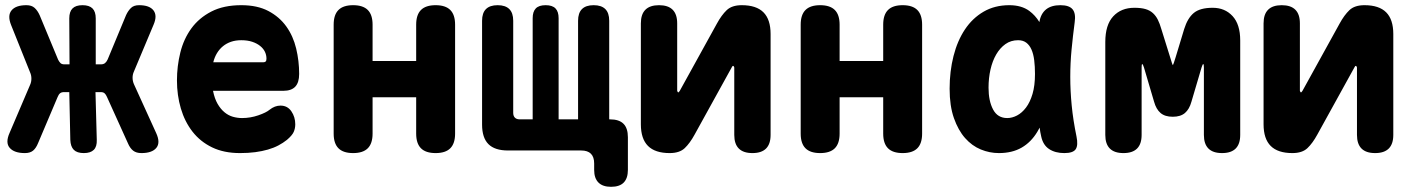

<svg xmlns="http://www.w3.org/2000/svg" viewBox="-20 -580 5440 740"><path d="M127 -29Q119 -9 107.5 0.5Q96 10 76 10Q35 10 17.5 -10Q0 -30 17 -68L96 -253Q101 -264 101 -277Q101 -290 96 -301L23 -483Q8 -520 24.5 -540Q41 -560 82 -560Q102 -560 113.5 -549.5Q125 -539 133 -521L204 -350Q208 -342 213 -337Q218 -332 228 -332H248L247 -509Q247 -535 259.5 -547.5Q272 -560 298 -560Q324 -560 336.5 -547.5Q349 -535 349 -509V-332H369Q379 -332 385 -337Q391 -342 395 -351L466 -522Q474 -539 485 -549.5Q496 -560 516 -560Q556 -560 571.5 -540Q587 -520 572 -485L496 -304Q491 -293 491 -280.5Q491 -268 496 -256L582 -67Q599 -30 582.5 -10Q566 10 525 10Q505 10 493 0.5Q481 -9 473 -28L392 -207Q388 -216 383 -220.5Q378 -225 368 -225H348L353 -41Q354 -15 341.5 -2.5Q329 10 303 10Q277 10 264.5 -2.5Q252 -15 251 -41L247 -225H227Q217 -225 211.5 -220.5Q206 -216 202 -206Z M1061 -173Q1088 -173 1103 -151Q1118 -129 1118 -101Q1118 -85 1112 -71.5Q1106 -58 1086 -41Q1071 -29 1053 -19.5Q1035 -10 1012.5 -3.5Q990 3 963.5 6.5Q937 10 905 10Q843 10 797.5 -12Q752 -34 722 -72.5Q692 -111 677 -162Q662 -213 662 -270Q662 -325 675 -377.5Q688 -430 717.5 -470.5Q747 -511 794.5 -535.5Q842 -560 910 -560Q972 -560 1014.5 -537.5Q1057 -515 1083.5 -478Q1110 -441 1121.5 -393Q1133 -345 1133 -295Q1133 -262 1118 -246Q1103 -230 1072 -230H801Q807 -200 818.5 -180Q830 -160 845 -147.5Q860 -135 877.5 -130Q895 -125 913 -125Q945 -125 975.5 -135.5Q1006 -146 1019 -157Q1029 -165 1039.5 -169Q1050 -173 1061 -173ZM802 -340H995Q1001 -340 1004 -343Q1007 -346 1007 -354Q1007 -368 1001 -380.5Q995 -393 982.5 -403Q970 -413 952 -419Q934 -425 910 -425Q888 -425 870.5 -419Q853 -413 839.5 -402Q826 -391 816.5 -375.5Q807 -360 802 -340Z M1341 10Q1303 10 1284.5 -8.5Q1266 -27 1266 -65V-485Q1266 -523 1284.5 -541.5Q1303 -560 1341 -560Q1379 -560 1397.5 -541.5Q1416 -523 1416 -485V-345H1584V-485Q1584 -523 1602.5 -541.5Q1621 -560 1659 -560Q1697 -560 1715.5 -541.5Q1734 -523 1734 -485V-65Q1734 -27 1715.5 -8.5Q1697 10 1659 10Q1621 10 1602.5 -8.5Q1584 -27 1584 -65V-205H1416V-65Q1416 -27 1397.5 -8.5Q1379 10 1341 10Z M2335 140Q2303 140 2286.5 123.5Q2270 107 2270 75V50Q2270 25 2257.5 12.5Q2245 0 2220 0H1938Q1887 0 1862.5 -24.5Q1838 -49 1838 -100V-500Q1838 -530 1853 -545Q1868 -560 1898 -560Q1928 -560 1943 -545Q1958 -530 1958 -500V-145Q1958 -133 1964.5 -126.5Q1971 -120 1983 -120H2033V-510Q2033 -535 2045 -547.5Q2057 -560 2083 -560Q2109 -560 2121 -547.5Q2133 -535 2133 -510V-120H2208V-500Q2208 -530 2223 -545Q2238 -560 2268 -560Q2298 -560 2313 -545Q2328 -530 2328 -500V-120H2331Q2366 -120 2383 -103Q2400 -86 2400 -51V75Q2400 107 2384 123.5Q2368 140 2335 140Z M2450 -101V-490Q2450 -525 2467.5 -542.5Q2485 -560 2520 -560Q2555 -560 2572.5 -542.5Q2590 -525 2590 -490V-230Q2592 -224 2594 -224Q2596 -224 2597 -226L2600 -230L2743 -489Q2761 -522 2781 -541Q2801 -560 2839 -560Q2895 -560 2922.5 -532.5Q2950 -505 2950 -449V-60Q2950 -25 2932.5 -7.5Q2915 10 2880 10Q2845 10 2827.5 -7.5Q2810 -25 2810 -60V-320Q2808 -326 2806 -326Q2804 -326 2803 -325L2800 -320L2657 -61Q2639 -28 2619 -9Q2599 10 2561 10Q2505 10 2477.5 -17.5Q2450 -45 2450 -101Z M3141 10Q3103 10 3084.5 -8.5Q3066 -27 3066 -65V-485Q3066 -523 3084.5 -541.5Q3103 -560 3141 -560Q3179 -560 3197.5 -541.5Q3216 -523 3216 -485V-345H3384V-485Q3384 -523 3402.5 -541.5Q3421 -560 3459 -560Q3497 -560 3515.5 -541.5Q3534 -523 3534 -485V-65Q3534 -27 3515.5 -8.5Q3497 10 3459 10Q3421 10 3402.5 -8.5Q3384 -27 3384 -65V-205H3216V-65Q3216 -27 3197.5 -8.5Q3179 10 3141 10Z M3830 10Q3794 10 3760 -4Q3726 -18 3699.5 -48Q3673 -78 3656.5 -125Q3640 -172 3640 -238Q3640 -305 3655 -364Q3670 -423 3699 -466.5Q3728 -510 3771 -535Q3814 -560 3870 -560Q3917 -560 3947 -538Q3970 -521 3986 -495Q3991 -527 4012 -544Q4032 -560 4067 -560Q4101 -560 4114 -544Q4127 -528 4122 -494Q4115 -441 4110 -389Q4105 -337 4105 -283.5Q4105 -230 4110.5 -173.5Q4116 -117 4129 -54Q4136 -20 4126 -5Q4116 10 4082 10Q4047 10 4023.5 -5.5Q4000 -21 3993 -54Q3989 -71 3987 -88Q3982 -79 3978 -72Q3954 -32 3917.5 -11Q3881 10 3830 10ZM3862 -125Q3881 -125 3900 -135Q3919 -145 3934.5 -165.5Q3950 -186 3959.5 -218Q3969 -250 3969 -295Q3969 -324 3966 -348Q3963 -372 3955.5 -389Q3948 -406 3935.5 -415.5Q3923 -425 3904 -425Q3876 -425 3855 -410Q3834 -395 3819.5 -370Q3805 -345 3797.5 -312Q3790 -279 3790 -242Q3790 -191 3807.5 -158Q3825 -125 3862 -125Z M4760 -60Q4760 -25 4742.5 -7.5Q4725 10 4690 10Q4655 10 4637.5 -7.5Q4620 -25 4620 -60V-320Q4620 -333 4617.5 -333Q4615 -333 4611 -320L4572 -188Q4564 -159 4547 -144.5Q4530 -130 4500 -130Q4470 -130 4453 -144.5Q4436 -159 4428 -188L4389 -320Q4385 -332 4383 -333H4382Q4380 -332 4380 -320V-60Q4380 -25 4362.5 -7.5Q4345 10 4310 10Q4275 10 4257.5 -7.5Q4240 -25 4240 -60V-418Q4240 -484 4270.5 -517Q4301 -550 4352 -550Q4378 -550 4395 -545Q4412 -540 4423.5 -529.5Q4435 -519 4442.5 -504Q4450 -489 4456 -468L4490 -359Q4499 -329 4500 -329L4501 -330Q4502 -330 4511 -359L4544 -468Q4557 -510 4581 -530Q4605 -550 4654 -550Q4701 -550 4730.5 -518Q4760 -486 4760 -424Z M4850 -101V-490Q4850 -525 4867.5 -542.5Q4885 -560 4920 -560Q4955 -560 4972.5 -542.5Q4990 -525 4990 -490V-230Q4992 -224 4994 -224Q4996 -224 4997 -226L5000 -230L5143 -489Q5161 -522 5181 -541Q5201 -560 5239 -560Q5295 -560 5322.5 -532.5Q5350 -505 5350 -449V-60Q5350 -25 5332.5 -7.5Q5315 10 5280 10Q5245 10 5227.5 -7.5Q5210 -25 5210 -60V-320Q5208 -326 5206 -326Q5204 -326 5203 -325L5200 -320L5057 -61Q5039 -28 5019 -9Q4999 10 4961 10Q4905 10 4877.5 -17.5Q4850 -45 4850 -101Z"/></svg>

Font: Maple Mono NL ExtraBold
Style: Regular
Weight: 800
Monospace: yes
Designer: subframe7536
Version: Version 7.000